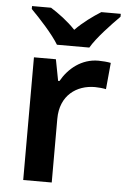

<svg xmlns="http://www.w3.org/2000/svg" viewBox="-54 -806 553 845"><g transform="rotate(5 222.5 -383.0)"><path d="M177 -606H320C346 -651 408 -716 445 -753V-766H359C324 -744 282 -714 247 -678C213 -714 172 -744 137 -766H53V-753C90 -716 150 -651 177 -606ZM365 -552C291 -552 234 -505 202 -448H196L178 -542H81V0H207V-281C207 -386 280 -435 360 -435C374 -435 396 -433 409 -430L420 -547C406 -550 382 -552 365 -552Z"/></g></svg>

Font: Noto Sans Gunjala Gondi Semibold
Style: Regular
Weight: 400
Designer: Ek Type
Foundry: Ek Type
Version: Version 1.004